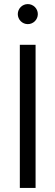

<svg xmlns="http://www.w3.org/2000/svg" viewBox="-20 -919 271 939"><path d="M116 -801C143 -801 165 -823 165 -850C165 -877 143 -899 116 -899C89 -899 67 -877 67 -850C67 -823 89 -801 116 -801ZM77 0H154V-700H77Z"/></svg>

Font: Red Hat Display
Style: Regular
Weight: 400
Designer: Pentagram, MCKL
Foundry: Pentagram, MCKL
Version: Version 1.023